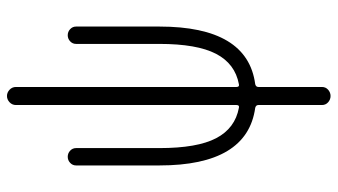

<svg xmlns="http://www.w3.org/2000/svg" viewBox="-225 -505 950 540"><g transform="rotate(-90 250.0 -235.0)"><path d="M216.8 7.8Q54.7 -14.6 54.7 -261.7V-496.1Q54.7 -505.9 62 -512.7Q69.3 -519.5 79.1 -519.5Q88.9 -519.5 96.2 -512.7Q103.5 -505.9 103.5 -496.1V-261.7Q103.5 -155.3 131.3 -102.1Q159.2 -48.8 216.8 -38.1Q224.6 -36.1 224.6 -44.9V-665Q224.6 -675.8 232.4 -683.1Q240.2 -690.4 250 -690.4Q259.8 -690.4 267.6 -683.1Q275.4 -675.8 275.4 -665V-44.9Q275.4 -36.1 283.2 -38.1Q340.8 -48.8 368.7 -102.5Q396.5 -156.2 396.5 -261.7V-496.1Q396.5 -505.9 403.8 -512.7Q411.1 -519.5 420.9 -519.5Q430.7 -519.5 438 -512.7Q445.3 -505.9 445.3 -496.1V-261.7Q445.3 -13.7 283.2 7.8Q275.4 9.8 275.4 16.6V195.3Q275.4 206.1 267.6 212.9Q259.8 219.7 250 219.7Q240.2 219.7 232.4 212.9Q224.6 206.1 224.6 195.3V16.6Q224.6 9.8 216.8 7.8Z"/></g></svg>

Font: Rounded Mgen+ 1m light
Style: Regular
Weight: 200
Designer: [Source Han Sans]
Ryoko NISHIZUKA  (kana & ideographs); Paul D. Hunt (Latin, Greek & Cyrillic); Wenlong ZHANG  (bopomofo
Version: Version 1.059.20150602